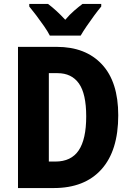

<svg xmlns="http://www.w3.org/2000/svg" viewBox="-20 -951 664 971"><path d="M578 -368Q578 -189 493 -94.5Q408 0 252 0H71V-714H267Q413 -714 495.5 -625.5Q578 -537 578 -368ZM416 -362Q416 -477 379 -529Q342 -581 271 -581H227V-134H260Q340 -134 378 -190.5Q416 -247 416 -362ZM232 -771Q222 -791 203 -818.5Q184 -846 163.5 -873Q143 -900 128 -918V-931H223Q242 -917 264.5 -896.5Q287 -876 310 -851Q332 -877 354.5 -896.5Q377 -916 397 -931H492V-918Q476 -899 456.5 -872.5Q437 -846 418.5 -819Q400 -792 388 -771Z"/></svg>

Font: Noto Sans Kannada Condensed ExtraBold
Style: Regular
Weight: 800
Width: 3
Designer: Jelle Bosma - Monotype Design Team
Foundry: Monotype Imaging Inc.
Version: Version 2.005; ttfautohint (v1.8.4.7-5d5b)